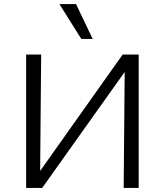

<svg xmlns="http://www.w3.org/2000/svg" viewBox="-20 -927 813 947"><path d="M109 -658H183L178 -84L585 -658H664V0H590L595 -572L188 0H109ZM273 -907H355L437 -735H381Z"/></svg>

Font: LXGW Bright GB
Style: Regular
Weight: 400
Designer: Christian Thalmann (Catharsis Fonts)
Foundry: LXGW / Christian Thalmann (Catharsis Fonts) / Fontworks Inc.
Version: Version 5.510